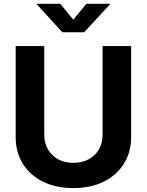

<svg xmlns="http://www.w3.org/2000/svg" viewBox="-20 -967 763 998"><path d="M361.3 10.7Q271 10.7 203.4 -22.7Q135.7 -56.2 98.6 -116Q61.5 -175.8 61.5 -254.4V-727.5H210V-267.1Q210 -224.1 228.8 -191.2Q247.6 -158.2 281.5 -139.4Q315.4 -120.6 361.3 -120.6Q407.2 -120.6 441.4 -139.4Q475.6 -158.2 494.4 -191.2Q513.2 -224.1 513.2 -267.1V-727.5H661.6V-254.4Q661.6 -175.8 624 -116Q586.4 -56.2 519 -22.7Q451.7 10.7 361.3 10.7ZM293.5 -947.3 360.8 -864.7 429.2 -947.3H551.8V-944.8L417.5 -799.3H304.2L170.9 -944.8V-947.3Z"/></svg>

Font: Inter 20pt
Style: Bold
Weight: 700
Version: Version 4.001;git-66647c0bb